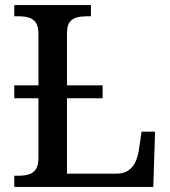

<svg xmlns="http://www.w3.org/2000/svg" viewBox="-20 -734 669 754"><path d="M36 -348V-399H383V-348ZM36 0V-44H55Q76 -44 93 -49Q110 -54 120.5 -69Q131 -84 131 -115V-599Q131 -631 120.5 -645.5Q110 -660 93 -665Q76 -670 55 -670H36V-714H337V-670H319Q299 -670 281.5 -665.5Q264 -661 253.5 -647Q243 -633 243 -603V-52H438Q466 -52 484.5 -65Q503 -78 512 -98.5Q521 -119 525 -142L536 -217H589L582 0Z"/></svg>

Font: ET Text
Style: Regular
Weight: 470
Designer: Monotype Design Team
Foundry: Monotype Imaging Inc.
Version: Version 2.009